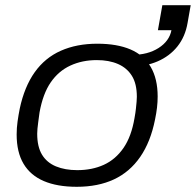

<svg xmlns="http://www.w3.org/2000/svg" viewBox="-20 -706 753 738"><path d="M275 12Q200 12 148.5 -10Q97 -32 70.5 -76.5Q44 -121 44 -189Q44 -214 47.5 -239Q51 -264 56 -289Q74 -373 113.5 -428.5Q153 -484 214 -511Q275 -538 354 -538Q430 -538 481.5 -516Q533 -494 559.5 -448.5Q586 -403 586 -335Q586 -314 583.5 -292.5Q581 -271 576 -247Q559 -161 519 -103Q479 -45 418 -16.5Q357 12 275 12ZM277 -52Q334 -52 379 -72.5Q424 -93 454.5 -137Q485 -181 497 -252Q501 -274 502.5 -289Q504 -304 505 -314.5Q506 -325 506 -334Q506 -384 487 -414.5Q468 -445 433.5 -460Q399 -475 352 -475Q296 -475 250.5 -454Q205 -433 175 -389.5Q145 -346 132 -274Q129 -252 127 -237Q125 -222 124 -211.5Q123 -201 123 -192Q123 -142 141.5 -111.5Q160 -81 195 -66.5Q230 -52 277 -52ZM479 -450 487 -495Q548 -495 589.5 -521.5Q631 -548 639 -590H587L604 -686H713L701 -618Q692 -565 662 -527.5Q632 -490 585.5 -470Q539 -450 479 -450Z"/></svg>

Font: Archivo SemiExpanded Light
Style: Italic
Weight: 300
Width: 6
Italic angle: -10°
Designer: Hector Gatti
Foundry: Omnibus-Type
Version: Version 2.001